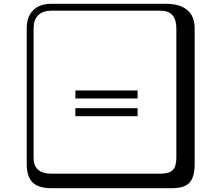

<svg xmlns="http://www.w3.org/2000/svg" viewBox="-20 -774 1140 1006"><path d="M701 -207V-165H375V-207ZM701 -300V-258H375V-300ZM249 -718Q204 -718 180 -694Q156 -670 156 -625V53Q156 136 249 136H821Q866 136 885 117Q904 98 904 53V-625Q904 -718 821 -718ZM1000 84Q1000 153 973.5 182.5Q947 212 881 212H249Q181 212 150.5 181.5Q120 151 120 84V-625Q120 -687 154 -720.5Q188 -754 249 -754H851Q921 -754 960.5 -722Q1000 -690 1000 -625Z"/></svg>

Font: Libertinus Keyboard
Style: Regular
Weight: 700
Designer: Philipp H. Poll
Foundry: Khaled Hosny
Version: Version 6.7